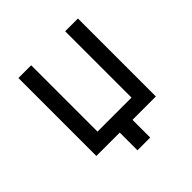

<svg xmlns="http://www.w3.org/2000/svg" viewBox="-179 -692 958 958"><g transform="rotate(-45 300.0 -212.5)"><path d="M180 -550V-82H420V-550H510V0H345V125H255V0H90V-550Z"/></g></svg>

Font: JetBrainsMono NF
Style: Regular
Weight: 400
Monospace: yes
Designer: Philipp Nurullin, Konstantin Bulenkov
Foundry: JetBrains
Version: Version 1.0.2; ttfautohint (v1.8.3)